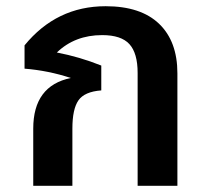

<svg xmlns="http://www.w3.org/2000/svg" viewBox="-20 -598 673 618"><path d="M320 -578Q433 -578 492 -521.5Q551 -465 551 -362V0H423V-363Q423 -427 396.5 -456Q370 -485 309 -485Q221 -485 163 -429Q236 -415 306 -387V-307Q252 -303 232.5 -275Q213 -247 213 -184V0H87V-184Q87 -322 208 -347Q135 -371 59 -377V-452Q162 -578 320 -578Z"/></svg>

Font: FiraGO Medium
Style: Regular
Weight: 500
Designer: bBox Type
Foundry: bBox Type GmbH
Version: Version 1.001;PS 001.001;hotconv 1.0.88;makeotf.lib2.5.64775